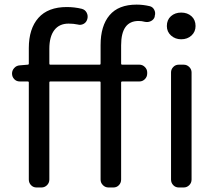

<svg xmlns="http://www.w3.org/2000/svg" viewBox="-20 -829 958 849"><path d="M420.9 -543Q424.8 -543 424.8 -547.9V-629.9Q424.8 -714.8 464.4 -761.7Q503.9 -808.6 584 -808.6Q612.3 -808.6 641.6 -801.8Q655.3 -798.8 662.1 -785.6Q668.9 -772.5 664.1 -757.8V-754.9Q660.2 -742.2 647.5 -735.8Q634.8 -729.5 621.1 -732.4Q606.4 -736.3 592.8 -736.3Q515.6 -736.3 515.6 -628.9V-547.9Q515.6 -543 520.5 -543H596.7Q610.4 -543 620.6 -532.7Q630.9 -522.5 630.9 -508.8V-503.9Q630.9 -489.3 620.6 -479Q610.4 -468.8 596.7 -468.8H520.5Q515.6 -468.8 515.6 -464.8V-35.2Q515.6 -20.5 505.9 -10.3Q496.1 0 481.4 0H460Q445.3 0 435.1 -10.3Q424.8 -20.5 424.8 -35.2V-464.8Q424.8 -468.8 420.9 -468.8H202.1Q198.2 -468.8 198.2 -464.8V-35.2Q198.2 -20.5 188 -10.3Q177.7 0 163.1 0H141.6Q127 0 117.2 -10.3Q107.4 -20.5 107.4 -35.2V-464.8Q107.4 -468.8 102.5 -468.8H67.4Q52.7 -468.8 43 -479Q33.2 -489.3 33.2 -503.9Q33.2 -517.6 43 -528.3Q52.7 -539.1 67.4 -540L102.5 -543Q107.4 -543 107.4 -547.9V-616.2Q107.4 -702.1 149.9 -750Q192.4 -797.9 275.4 -797.9Q309.6 -797.9 341.8 -790Q356.4 -786.1 363.3 -772.9Q370.1 -759.8 366.2 -745.1L365.2 -742.2Q361.3 -729.5 349.1 -723.1Q336.9 -716.8 323.2 -720.7Q304.7 -724.6 283.2 -724.6Q242.2 -724.6 220.2 -695.8Q198.2 -667 198.2 -613.3V-547.9Q198.2 -543 202.1 -543ZM770.5 0Q755.9 0 746.1 -10.3Q736.3 -20.5 736.3 -35.2V-508.8Q736.3 -522.5 746.1 -532.7Q755.9 -543 770.5 -543H792Q806.6 -543 816.9 -532.7Q827.1 -522.5 827.1 -508.8V-35.2Q827.1 -20.5 816.9 -10.3Q806.6 0 792 0ZM781.2 -773.4Q808.6 -773.4 826.7 -757.3Q844.7 -741.2 844.7 -713.9Q844.7 -688.5 826.7 -671.9Q808.6 -655.3 781.2 -655.3Q754.9 -655.3 736.3 -671.9Q717.8 -688.5 717.8 -713.9Q717.8 -741.2 735.8 -757.3Q753.9 -773.4 781.2 -773.4Z"/></svg>

Font: Gen Jyuu GothicL Regular
Style: Regular
Weight: 400
Designer: [Source Han Sans]
Ryoko NISHIZUKA  (kana & ideographs); Paul D. Hunt (Latin, Greek & Cyrillic); Wenlong ZHANG  (bopomofo
Version: Version 1.002.20150607